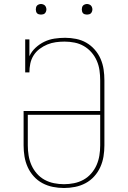

<svg xmlns="http://www.w3.org/2000/svg" viewBox="-20 -932 640 960"><path d="M300 8Q272 8 244.5 2.5Q217 -3 192.5 -16Q168 -29 149 -50Q130 -71 118.5 -96.5Q107 -122 102.5 -149.5Q98 -177 98 -205V-377H481V-530Q481 -555 477.5 -580Q474 -605 464 -628Q454 -651 437.5 -670Q421 -689 399.5 -701.5Q378 -714 353 -719Q328 -724 303 -724Q281 -724 259 -721Q237 -718 216.5 -709.5Q196 -701 178 -687.5Q160 -674 148 -655Q136 -636 131.5 -614Q127 -592 127 -570H106V-735H127V-651Q138 -675 158 -693.5Q178 -712 202 -723.5Q226 -735 252.5 -739Q279 -743 306 -743Q333 -743 360.5 -737.5Q388 -732 411.5 -718.5Q435 -705 453.5 -684Q472 -663 483 -637.5Q494 -612 498 -585Q502 -558 502 -530V-205Q502 -177 497.5 -149.5Q493 -122 481.5 -96.5Q470 -71 451 -50Q432 -29 407.5 -16Q383 -3 355.5 2.5Q328 8 300 8ZM300 -11Q325 -11 350 -16Q375 -21 397 -33Q419 -45 436 -64.5Q453 -84 463 -107Q473 -130 477 -155Q481 -180 481 -205V-358H119V-205Q119 -180 123 -155Q127 -130 137 -107Q147 -84 164 -64.5Q181 -45 203 -33Q225 -21 250 -16Q275 -11 300 -11ZM415 -859Q410 -859 404.5 -860.5Q399 -862 395.5 -865.5Q392 -869 390.5 -874.5Q389 -880 389 -885Q389 -890 390.5 -895.5Q392 -901 395.5 -904.5Q399 -908 404.5 -910Q410 -912 415 -912Q420 -912 425.5 -910Q431 -908 434.5 -904.5Q438 -901 440 -895.5Q442 -890 442 -885Q442 -880 440 -874.5Q438 -869 434.5 -865.5Q431 -862 425.5 -860.5Q420 -859 415 -859ZM185 -859Q180 -859 174.5 -860.5Q169 -862 165.5 -865.5Q162 -869 160.5 -874.5Q159 -880 159 -885Q159 -890 160.5 -895.5Q162 -901 165.5 -904.5Q169 -908 174.5 -910Q180 -912 185 -912Q190 -912 195.5 -910Q201 -908 204.5 -904.5Q208 -901 210 -895.5Q212 -890 212 -885Q212 -880 210 -874.5Q208 -869 204.5 -865.5Q201 -862 195.5 -860.5Q190 -859 185 -859Z"/></svg>

Font: Iosevka HT Thin Extended
Style: Regular
Weight: 100
Width: 7
Monospace: yes
Designer: Belleve Invis
Foundry: Belleve Invis
Version: Version 32.3.0; ttfautohint (v1.8.4)